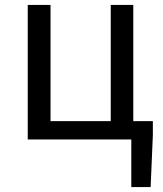

<svg xmlns="http://www.w3.org/2000/svg" viewBox="-20 -563 659 775"><path d="M510 0H92V-543H184V-74H427V-543H518V-74H597V-17L588 192H510Z"/></svg>

Font: Merged Yaku Han JP
Style: Regular
Weight: 400
Designer: Ryoko NISHIZUKA 西塚涼子 (kana, bopomofo & ideographs); Paul D. Hunt (Latin, Greek & Cyrillic); Sandoll Communications 산돌커뮤니
Foundry: Adobe
Version: Version 2.004